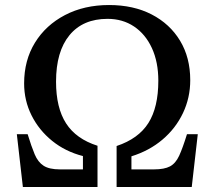

<svg xmlns="http://www.w3.org/2000/svg" viewBox="-20 -744 854 764"><path d="M71 0 47 -210H90Q105 -161 118 -130Q131 -99 153.5 -84.5Q176 -70 218 -70H310V-123Q240 -141 187.5 -183.5Q135 -226 105.5 -285Q76 -344 76 -412Q76 -504 119 -574Q162 -644 238.5 -684Q315 -724 414 -724Q511 -724 583.5 -686.5Q656 -649 696.5 -582Q737 -515 737 -425Q737 -355 708 -294Q679 -233 626.5 -188.5Q574 -144 503 -122V-70H593Q634 -70 656.5 -82Q679 -94 693 -124.5Q707 -155 724 -210H767L743 0H444V-163Q531 -192 570.5 -254.5Q610 -317 610 -423Q610 -497 584.5 -552.5Q559 -608 513.5 -638.5Q468 -669 408 -669Q310 -669 256.5 -604Q203 -539 203 -419Q203 -315 243 -253Q283 -191 368 -164V0Z"/></svg>

Font: Literata 36pt Medium
Style: Regular
Weight: 500
Designer: Latin by Veronika Burian and Jose Scaglione. Greek by Irene Vlachou. Cyrillic by Vera Evstafieva.
Foundry: TypeTogether
Version: Version 3.002